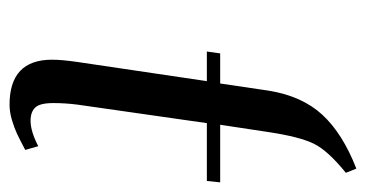

<svg xmlns="http://www.w3.org/2000/svg" viewBox="-202 -562 766 402"><g transform="rotate(90 181.0 -361.0)"><path d="M87.9 -411.1 91.8 -439H154.8L169.9 -541Q181.2 -610.4 220.2 -652.8Q259.3 -695.3 333 -724.1L341.8 -702.1Q295.4 -664.6 281 -635.3Q266.6 -606 256.8 -542L241.2 -439H361.8L358.9 -411.1H237.8L199.2 -141.1Q195.8 -115.2 195.8 -89.8Q195.8 -61.5 205.1 -51.8Q214.4 -42 232.9 -42Q254.9 -42 286.1 -58.1L293.9 -30.8Q271.5 -19 259.5 -13.4Q247.6 -7.8 231 -2.9Q214.4 2 199.2 2Q105 2 105 -86.9Q105 -107.9 109.9 -141.1L149.9 -411.1Z"/></g></svg>

Font: Dehuti Alt
Style: Bold-Italic
Weight: 700
Version: Version 1.2